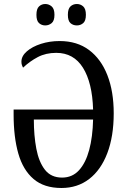

<svg xmlns="http://www.w3.org/2000/svg" viewBox="-20 -930 636 959"><path d="M287 9Q200 9 147.5 -36Q95 -81 71.5 -163Q48 -245 48 -358V-383H445Q441 -517 394.5 -591.5Q348 -666 261 -666Q209 -666 169 -645Q129 -624 95 -592Q92 -598 89.5 -605Q87 -612 87 -622Q87 -650 114 -673.5Q141 -697 184.5 -711Q228 -725 278 -725Q365 -725 425 -680Q485 -635 516.5 -554Q548 -473 548 -364Q548 -249 516 -165Q484 -81 425.5 -36Q367 9 287 9ZM290 -43Q341 -43 374.5 -79.5Q408 -116 425.5 -181Q443 -246 445 -333H149Q149 -253 161.5 -187Q174 -121 204.5 -82Q235 -43 290 -43ZM364 -803Q345 -803 332 -814.5Q319 -826 319 -856Q319 -886 332 -898Q345 -910 364 -910Q382 -910 395.5 -898Q409 -886 409 -856Q409 -826 395.5 -814.5Q382 -803 364 -803ZM206 -803Q188 -803 175 -814.5Q162 -826 162 -856Q162 -886 175 -898Q188 -910 206 -910Q224 -910 238 -898Q252 -886 252 -856Q252 -826 238 -814.5Q224 -803 206 -803Z"/></svg>

Font: Noto Serif Condensed
Style: Regular
Weight: 400
Width: 3
Designer: Monotype Design Team
Foundry: Monotype Imaging Inc.
Version: Version 2.013; ttfautohint (v1.8.4.7-5d5b)